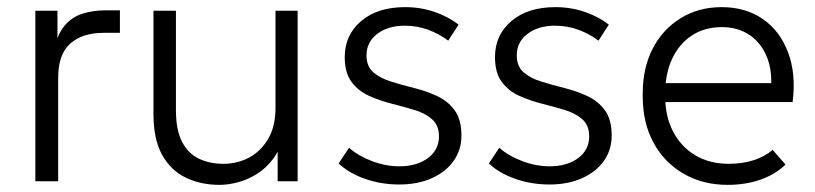

<svg xmlns="http://www.w3.org/2000/svg" viewBox="-20 -508 2285 538"><path d="M79 0V-478H141V-364L131 -365Q140 -411 160.5 -435.5Q181 -460 210.5 -469.5Q240 -479 275 -479H316V-416H270Q211 -416 177 -386Q143 -356 143 -290V0Z M595 10Q542 10 500 -10.5Q458 -31 434 -74.5Q410 -118 410 -189V-478H473V-199Q473 -143 490.5 -110Q508 -77 538 -63Q568 -49 606 -49Q645 -49 678 -66.5Q711 -84 731.5 -119Q752 -154 752 -206V-478H814V0H758V-128H776Q765 -89 745 -62.5Q725 -36 699 -20Q673 -4 646 3Q619 10 595 10Z M1099 9Q1048 9 1002.5 -7Q957 -23 929 -50L958 -94Q984 -71 1022.5 -56.5Q1061 -42 1099 -42Q1148 -42 1179 -65Q1210 -88 1210 -126Q1210 -157 1190.5 -174Q1171 -191 1141 -200Q1111 -209 1077.5 -217.5Q1044 -226 1014 -239.5Q984 -253 965 -278.5Q946 -304 946 -348Q946 -410 992 -449Q1038 -488 1115 -488Q1159 -488 1198 -474.5Q1237 -461 1265 -439L1236 -394Q1211 -413 1180 -424.5Q1149 -436 1114 -436Q1067 -436 1037 -413Q1007 -390 1007 -353Q1007 -322 1026 -305.5Q1045 -289 1075.5 -279.5Q1106 -270 1140 -261.5Q1174 -253 1204.5 -239Q1235 -225 1254 -199Q1273 -173 1273 -128Q1273 -88 1251 -57Q1229 -26 1189.5 -8.5Q1150 9 1099 9Z M1520 9Q1469 9 1423.5 -7Q1378 -23 1350 -50L1379 -94Q1405 -71 1443.5 -56.5Q1482 -42 1520 -42Q1569 -42 1600 -65Q1631 -88 1631 -126Q1631 -157 1611.5 -174Q1592 -191 1562 -200Q1532 -209 1498.5 -217.5Q1465 -226 1435 -239.5Q1405 -253 1386 -278.5Q1367 -304 1367 -348Q1367 -410 1413 -449Q1459 -488 1536 -488Q1580 -488 1619 -474.5Q1658 -461 1686 -439L1657 -394Q1632 -413 1601 -424.5Q1570 -436 1535 -436Q1488 -436 1458 -413Q1428 -390 1428 -353Q1428 -322 1447 -305.5Q1466 -289 1496.5 -279.5Q1527 -270 1561 -261.5Q1595 -253 1625.5 -239Q1656 -225 1675 -199Q1694 -173 1694 -128Q1694 -88 1672 -57Q1650 -26 1610.5 -8.5Q1571 9 1520 9Z M2019 10Q1949 10 1895 -21.5Q1841 -53 1811 -108.5Q1781 -164 1781 -237V-247Q1781 -317 1808.5 -371Q1836 -425 1886.5 -456.5Q1937 -488 2002 -488Q2069 -488 2117 -455Q2165 -422 2188 -362Q2211 -302 2201 -222H1827V-275H2167L2139 -247Q2146 -304 2130 -345.5Q2114 -387 2081 -409.5Q2048 -432 2003 -432Q1954 -432 1918.5 -408.5Q1883 -385 1863.5 -343.5Q1844 -302 1844 -247V-237Q1844 -182 1866 -139.5Q1888 -97 1928 -73Q1968 -49 2022 -49Q2060 -49 2091.5 -59Q2123 -69 2145 -88L2181 -47Q2154 -20 2112 -5Q2070 10 2019 10Z"/></svg>

Font: SUSE Thin Light
Style: Regular
Weight: 300
Version: Version 1.000